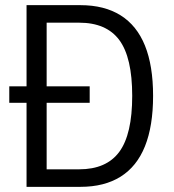

<svg xmlns="http://www.w3.org/2000/svg" viewBox="-20 -725 675 745"><path d="M83 0V-705H292Q385 -705 448 -665.5Q511 -626 542.5 -548Q574 -470 574 -353Q574 -236 542.5 -157.5Q511 -79 448 -39.5Q385 0 292 0ZM161 -68H287Q393 -68 443 -136Q493 -204 493 -353Q493 -502 443 -569.5Q393 -637 287 -637H161ZM16 -326V-390H328V-326Z"/></svg>

Font: Nunito Sans 10pt Condensed
Style: Regular
Weight: 400
Width: 3
Designer: Vernon Adams
Foundry: Vernon Adams
Version: Version 3.101;gftools[0.9.27]